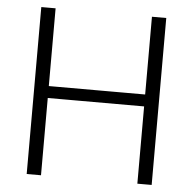

<svg xmlns="http://www.w3.org/2000/svg" viewBox="-51 -751 806 802"><g transform="rotate(5 352.0 -350.0)"><path d="M90 -700H150V-347L136 -374H566L554 -347V-700H614V0H554V-354L566 -324H136L150 -354V0H90Z"/></g></svg>

Font: Pathway Extreme 8pt Thin
Style: Regular
Weight: 100
Designer: Eduardo Rodriguez Tunni
Foundry: Eduardo Rodriguez Tunni
Version: Version 1.000